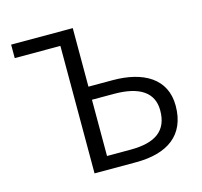

<svg xmlns="http://www.w3.org/2000/svg" viewBox="-106 -848 1012 963"><g transform="rotate(-15 400.5 -366.0)"><path d="M269 0H485C648 0 750 -70 750 -223C750 -365 635 -428 478 -428H352V-732H32V-662H269ZM352 -68V-360H466C598 -360 669 -314 669 -220C669 -114 603 -68 474 -68Z"/></g></svg>

Font: Genne Gothic Normal
Style: Regular
Weight: 350
Designer: Ryoko NISHIZUKA (kana & ideographs); Paul D. Hunt (Latin, Greek & Cyrillic); Wenlong ZHANG (bopomofo); Sandoll Communica
Foundry: Adobe Systems Incorporated
Version: Version 1.004;PS 1.004;hotconv 16.6.51;makeotf.lib2.5.65220